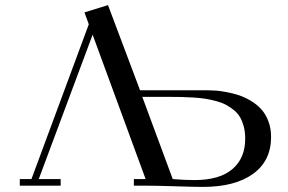

<svg xmlns="http://www.w3.org/2000/svg" viewBox="-20 -732 1134 757"><path d="M58.1 0V-25.9H104L330.1 -636.2L313 -683.1L405.8 -711.9L532.2 -376H800.8Q815.4 -376 831.8 -374.8Q848.1 -373.5 873.3 -368.9Q898.4 -364.3 921.4 -356.7Q944.3 -349.1 968.3 -335Q992.2 -320.8 1009.5 -302Q1026.9 -283.2 1037.8 -254.9Q1048.8 -226.6 1048.8 -191.9Q1048.8 -98.1 977.8 -46.6Q906.7 4.9 779.8 4.9Q746.6 4.9 669.7 2.4Q592.8 0 554.2 0H507.8V-25.9H554.2L345.2 -595.2L132.8 -25.9H219.2V0ZM541 -350.1 661.1 -25.9Q710 -22 746.1 -22Q845.7 -22 896.2 -65.2Q946.8 -108.4 946.8 -185.1Q946.8 -210.9 941.2 -232.4Q935.5 -253.9 926.5 -269.8Q917.5 -285.6 901.9 -298.1Q886.2 -310.5 870.8 -318.8Q855.5 -327.1 832.8 -333.3Q810.1 -339.4 790.8 -342.5Q771.5 -345.7 744.1 -347.4Q716.8 -349.1 696 -349.6Q675.3 -350.1 646 -350.1Z"/></svg>

Font: Dehuti
Style: Bold
Weight: 700
Version: Version 1.2